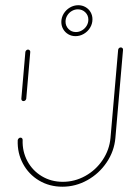

<svg xmlns="http://www.w3.org/2000/svg" viewBox="-20 -706 485 726"><path d="M68.9 -323.7Q64.8 -323.7 62.6 -326.5Q60.4 -329.3 60.7 -333L75.9 -509.3Q76.3 -513 79.3 -515.7Q82.2 -518.5 85.9 -518.5Q89.6 -518.5 92.2 -515.7Q94.8 -513 94.4 -509.3L79.3 -333Q78.5 -328.9 75.6 -326.3Q72.6 -323.7 68.9 -323.7ZM436.7 -526.7Q440.4 -526.7 443 -524.1Q445.6 -521.5 445.2 -517.4L416.3 -184.4Q411.9 -134.1 383.3 -91.9Q354.8 -49.6 310.4 -24.8Q265.9 0 215.9 0Q167 0 127.8 -23.3Q88.5 -46.7 66.9 -87Q45.2 -127.4 47 -175.6Q47.4 -179.3 50.4 -182.4Q53.3 -185.6 57.4 -185.6Q61.1 -185.6 63.5 -183Q65.9 -180.4 65.6 -176.7Q64.1 -133.3 83.5 -97Q103 -60.7 138.3 -39.6Q173.7 -18.5 217.4 -18.5Q262.6 -18.5 302.6 -40.7Q342.6 -63 368.1 -101.1Q393.7 -139.3 397.8 -184.4L426.7 -517.4Q427 -521.1 429.8 -523.9Q432.6 -526.7 436.7 -526.7ZM314.1 -631.9Q314.1 -648.1 302.6 -659.4Q291.1 -670.7 274.4 -670.7Q262.2 -670.7 251.5 -664.4Q240.7 -658.1 234.3 -647.4Q227.8 -636.7 227.8 -624.4Q227.8 -607.8 239.1 -596.3Q250.4 -584.8 267 -584.8Q279.3 -584.8 290.2 -591.3Q301.1 -597.8 307.6 -608.5Q314.1 -619.3 314.1 -631.9ZM211.9 -623Q211.9 -639.6 220.7 -654.3Q229.6 -668.9 244.4 -677.6Q259.3 -686.3 275.9 -686.3Q290.7 -686.3 303.1 -679.3Q315.6 -672.2 322.6 -660Q329.6 -647.8 329.6 -633Q329.6 -615.9 320.7 -601.3Q311.9 -586.7 297 -578Q282.2 -569.3 265.6 -569.3Q250.4 -569.3 238.1 -576.5Q225.9 -583.7 218.9 -595.9Q211.9 -608.1 211.9 -623Z"/></svg>

Font: 26F Galaxy Sans Hairline
Style: Italic
Weight: 50
Italic angle: -5°
Designer: C₂₉H₂₅N₃O₅
Version: Version 1.200